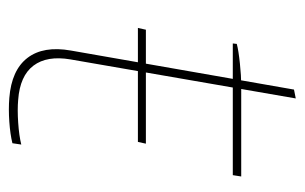

<svg xmlns="http://www.w3.org/2000/svg" viewBox="-147 -536 687 433"><g transform="rotate(90 196.5 -319.5)"><path d="M94 -136 182 -639 202 -643 114 -135Q105 -82 128 -51.5Q151 -21 205 -17Q227 -15 256.5 -17Q286 -19 306 -24L303 -4Q283 1 254.5 3Q226 5 201 3Q138 -2 110.5 -38Q83 -74 94 -136ZM170 -520H378L375 -501H78L79 -510Q94 -514 123 -517Q152 -520 170 -520ZM47 -305H304L300 -287H43Z"/></g></svg>

Font: Fixel Italic Variable 20240409 Display Thin
Style: Italic
Weight: 100
Italic angle: -10°
Designer: AlfaBravo + MacPaw
Foundry: Kyrylo Tkachov, Marchela Mozhyna, Serhii Makarenko, Maria Weinstein, Zakhar Kryvoshyya
Version: Version 1.211;Glyphs 3.2 (3225)